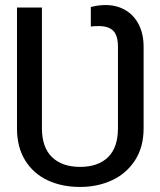

<svg xmlns="http://www.w3.org/2000/svg" viewBox="-20 -737 641 767"><path d="M47.9 -224.6V-707H147.5V-224.6Q147.5 -147.9 188 -109.1Q228.5 -70.3 299.8 -70.3Q371.6 -70.3 411.4 -108.9Q451.2 -147.5 451.2 -224.6V-549.8Q451.2 -595.2 432.4 -614Q413.6 -632.8 375 -632.8Q351.6 -632.8 342.8 -630.9V-709Q372.1 -716.8 402.3 -716.8Q445.3 -716.8 479.7 -697.3Q514.2 -677.7 533.9 -639.9Q553.7 -602.1 553.7 -549.8V-224.6Q553.7 -149.4 519.3 -96.4Q484.9 -43.5 427.2 -16.8Q369.6 9.8 299.8 9.8Q227.1 9.8 170.2 -16.8Q113.3 -43.5 80.6 -96.2Q47.9 -148.9 47.9 -224.6Z"/></svg>

Font: Pretendard Std
Style: Regular
Weight: 400
Designer: Base glyphs from Inter by Rasmus Andersson; Hangeul glyphs from Noto Sans CJK(Source Han Sans) by Jang Soo-young and Kan
Foundry: Kil Hyung-jin
Version: Version 1.309